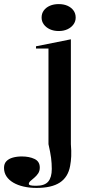

<svg xmlns="http://www.w3.org/2000/svg" viewBox="-112 -708 462 943"><path d="M176.3 -555.6Q151.9 -555.6 133 -564.3Q114.1 -573.1 103.2 -588Q92.3 -603 92.3 -621.5Q92.3 -642 103.2 -656.7Q114.1 -671.4 133 -679.7Q151.9 -687.9 176.3 -687.9Q200.8 -687.9 219.4 -679.7Q238 -671.4 248.8 -656.7Q259.7 -642 259.7 -621.5Q259.7 -603 248.8 -588Q238 -573.1 219.4 -564.3Q200.8 -555.6 176.3 -555.6ZM67.3 215Q33.6 215 4.5 208.4Q-24.7 201.8 -46.4 189.1Q-68.2 176.4 -80.3 158.1Q-92.3 139.8 -92.3 116.6Q-92.3 96.1 -80.7 83.9Q-69.1 71.6 -49 66Q-29 60.4 -5.1 60.4Q31.8 60.4 57.6 72.7Q83.4 85.1 83.4 114.9Q83.4 131.8 75.3 143.9Q67.1 156 56.5 164.8Q45.8 173.5 37.7 180.8Q29.6 188.1 29.6 195.4Q29.6 199.9 37.6 202.2Q45.7 204.4 66 204.4Q107.4 204.4 124.9 183.8Q142.3 163.1 142.3 121.8Q142.3 94.4 138.9 67.6Q135.4 40.9 126.1 0V-469.7H64.8V-480.7L236.1 -515V0Q238.9 34.1 237.8 59.1Q236.7 84 232.4 107Q222.4 162.1 181.9 188.6Q141.5 215 67.3 215Z"/></svg>

Font: Kalnia Thin
Style: Regular
Weight: 100
Version: Version 1.105